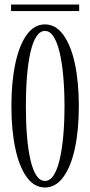

<svg xmlns="http://www.w3.org/2000/svg" viewBox="-20 -819 398 850"><path d="M179 11Q131.5 11 98.2 -35Q65 -81 47.8 -162Q30.5 -243 30.5 -349Q30.5 -456 47.8 -537.2Q65 -618.5 98.2 -664.8Q131.5 -711 179 -711Q226.5 -711 260.2 -664.8Q294 -618.5 311.5 -537.2Q329 -456 329 -349Q329 -243 311.5 -162Q294 -81 260.2 -35Q226.5 11 179 11ZM179 -18Q201 -18 217 -42.2Q233 -66.5 243.8 -111.2Q254.5 -156 260 -216.5Q265.5 -277 265.5 -349Q265.5 -421 260 -481.8Q254.5 -542.5 243.8 -587.5Q233 -632.5 217 -657.2Q201 -682 179 -682Q157 -682 141 -657.2Q125 -632.5 114.8 -587.5Q104.5 -542.5 99.5 -481.8Q94.5 -421 94.5 -349Q94.5 -277 99.5 -216.5Q104.5 -156 114.8 -111.2Q125 -66.5 141 -42.2Q157 -18 179 -18ZM29 -770V-799H330.5V-770Z"/></svg>

Font: Imbue 24pt Light
Style: Regular
Weight: 300
Designer: Tyler Finck
Foundry: Etcetera Type Company
Version: Version 1.102